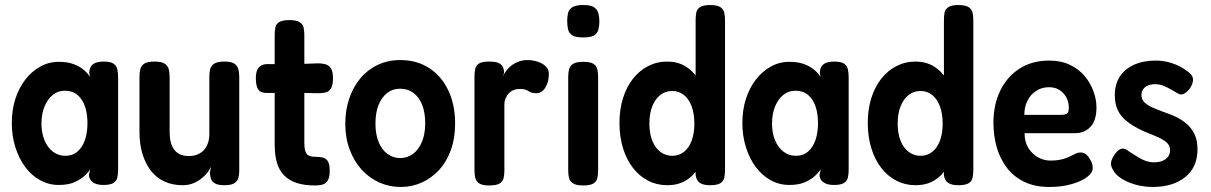

<svg xmlns="http://www.w3.org/2000/svg" viewBox="-20 -728 4819 764"><path d="M391 8Q364 8 349 -3Q334 -14 334 -33L339 -55Q332 -43 316.5 -28.5Q301 -14 276 -3Q251 8 214 8Q174 8 139.5 -11Q105 -30 80 -64Q55 -98 41 -142.5Q27 -187 27 -239Q27 -290 41 -334Q55 -378 80.5 -411Q106 -444 140 -463Q174 -482 214 -482Q247 -482 271 -473.5Q295 -465 312 -451Q329 -437 338 -422L335 -439Q336 -461 349.5 -472Q363 -483 392 -483Q420 -483 432 -474.5Q444 -466 447 -451.5Q450 -437 450 -420V-53Q450 -36 447 -22Q444 -8 431.5 0Q419 8 391 8ZM240 -108Q269 -108 288.5 -125Q308 -142 318 -171Q328 -200 328 -238Q328 -276 318 -305Q308 -334 288 -350.5Q268 -367 238 -367Q210 -367 189.5 -350Q169 -333 157 -304Q145 -275 145 -236Q145 -199 157 -170Q169 -141 190.5 -124.5Q212 -108 240 -108Z M707 9Q667 9 635 -5.5Q603 -20 581 -48Q559 -76 547 -115Q535 -154 535 -203V-423Q535 -440 538.5 -453.5Q542 -467 554.5 -475Q567 -483 595 -483Q623 -483 635.5 -474.5Q648 -466 651.5 -452.5Q655 -439 655 -422V-203Q655 -172 663 -151Q671 -130 688 -118.5Q705 -107 731 -107Q757 -107 775.5 -118Q794 -129 803.5 -149Q813 -169 813 -194V-424Q813 -440 816.5 -453.5Q820 -467 833 -475Q846 -483 873 -483Q901 -483 913 -474.5Q925 -466 928.5 -452.5Q932 -439 932 -423V-48Q932 -33 928.5 -20Q925 -7 912.5 1Q900 9 873 9Q851 9 839 3.5Q827 -2 822.5 -10Q818 -18 817 -26.5Q816 -35 815 -41L820 -65Q816 -55 806.5 -42.5Q797 -30 782 -18Q767 -6 748.5 1.5Q730 9 707 9Z M1234 10Q1191 10 1160.5 0Q1130 -10 1110.5 -30Q1091 -50 1082 -80.5Q1073 -111 1073 -153V-589Q1073 -607 1076 -620Q1079 -633 1091.5 -640.5Q1104 -648 1132 -648Q1159 -648 1172 -640Q1185 -632 1188 -618.5Q1191 -605 1191 -589V-159Q1191 -142 1193.5 -131.5Q1196 -121 1201 -115Q1206 -109 1214.5 -106.5Q1223 -104 1236 -104Q1253 -104 1265 -101Q1277 -98 1284.5 -86.5Q1292 -75 1292 -49Q1292 -21 1283.5 -8.5Q1275 4 1261.5 7Q1248 10 1234 10ZM1045 -473 1137 -472 1245 -476Q1261 -476 1274.5 -472.5Q1288 -469 1296.5 -456.5Q1305 -444 1305 -416Q1305 -390 1297.5 -377Q1290 -364 1277 -360.5Q1264 -357 1247 -357L1140 -359L1042 -358Q1017 -358 1007.5 -372Q998 -386 998 -417Q998 -446 1009.5 -459.5Q1021 -473 1045 -473Z M1574 16Q1529 16 1489 -2Q1449 -20 1419 -53Q1389 -86 1371.5 -132.5Q1354 -179 1354 -236Q1354 -291 1370 -337Q1386 -383 1414.5 -417Q1443 -451 1483.5 -470Q1524 -489 1572 -489Q1639 -489 1688 -457Q1737 -425 1764 -368Q1791 -311 1791 -237Q1791 -178 1774 -131Q1757 -84 1727 -51.5Q1697 -19 1658 -1.5Q1619 16 1574 16ZM1572 -99Q1600 -99 1622.5 -115Q1645 -131 1658.5 -162.5Q1672 -194 1672 -238Q1672 -280 1660 -310.5Q1648 -341 1625.5 -358Q1603 -375 1572 -375Q1542 -375 1520 -357.5Q1498 -340 1486 -309.5Q1474 -279 1474 -237Q1474 -193 1487 -162Q1500 -131 1522.5 -115Q1545 -99 1572 -99Z M1926 10Q1899 10 1886.5 1.5Q1874 -7 1871 -21Q1868 -35 1868 -52V-423Q1868 -441 1871 -454.5Q1874 -468 1886.5 -475.5Q1899 -483 1927 -483Q1954 -483 1966.5 -476Q1979 -469 1982.5 -458.5Q1986 -448 1986 -438L1980 -422Q1985 -433 1993 -444.5Q2001 -456 2013.5 -466Q2026 -476 2042.5 -482.5Q2059 -489 2081 -489Q2090 -489 2101.5 -487Q2113 -485 2124 -481Q2135 -477 2144 -470.5Q2153 -464 2158.5 -455Q2164 -446 2164 -434Q2164 -402 2150 -379.5Q2136 -357 2114 -357Q2102 -357 2095 -359.5Q2088 -362 2083 -365.5Q2078 -369 2070 -371.5Q2062 -374 2047 -374Q2035 -374 2024.5 -370Q2014 -366 2005.5 -357.5Q1997 -349 1992 -337Q1987 -325 1987 -311V-50Q1987 -33 1984 -19.5Q1981 -6 1968 2Q1955 10 1926 10Z M2300 10Q2273 10 2260 1.5Q2247 -7 2244 -20.5Q2241 -34 2241 -51V-423Q2241 -439 2244.5 -452.5Q2248 -466 2260.5 -474Q2273 -482 2301 -482Q2329 -482 2341.5 -474Q2354 -466 2357 -452Q2360 -438 2360 -421V-50Q2360 -33 2357 -19.5Q2354 -6 2341.5 2Q2329 10 2300 10ZM2300 -579Q2271 -579 2257.5 -587.5Q2244 -596 2240.5 -611Q2237 -626 2237 -644Q2237 -663 2240.5 -677Q2244 -691 2258 -699.5Q2272 -708 2301 -708Q2331 -708 2344 -699Q2357 -690 2361 -675.5Q2365 -661 2365 -642Q2365 -625 2361 -610Q2357 -595 2344 -587Q2331 -579 2300 -579Z M2635 9Q2594 9 2559 -9Q2524 -27 2498.5 -60Q2473 -93 2459 -138.5Q2445 -184 2445 -239Q2445 -293 2459 -337.5Q2473 -382 2498.5 -414.5Q2524 -447 2559 -465Q2594 -483 2635 -483Q2676 -483 2707 -464.5Q2738 -446 2758 -413Q2778 -380 2788 -335Q2798 -290 2799 -237Q2799 -183 2789 -138Q2779 -93 2759 -60Q2739 -27 2708 -9Q2677 9 2635 9ZM2655 -108Q2682 -108 2702 -124Q2722 -140 2732.5 -169Q2743 -198 2743 -236Q2743 -275 2732.5 -304Q2722 -333 2702 -349.5Q2682 -366 2655 -366Q2628 -366 2607.5 -350Q2587 -334 2575.5 -305Q2564 -276 2564 -236Q2564 -197 2575.5 -168Q2587 -139 2608 -123.5Q2629 -108 2655 -108ZM2806 9Q2778 9 2764.5 -0.5Q2751 -10 2748 -31V-647Q2748 -664 2750.5 -677.5Q2753 -691 2765.5 -699.5Q2778 -708 2806 -708Q2834 -708 2846.5 -699.5Q2859 -691 2862 -677.5Q2865 -664 2865 -647V-51Q2865 -35 2862 -21Q2859 -7 2846.5 1Q2834 9 2806 9Z M3298 8Q3271 8 3256 -3Q3241 -14 3241 -33L3246 -55Q3239 -43 3223.5 -28.5Q3208 -14 3183 -3Q3158 8 3121 8Q3081 8 3046.5 -11Q3012 -30 2987 -64Q2962 -98 2948 -142.5Q2934 -187 2934 -239Q2934 -290 2948 -334Q2962 -378 2987.5 -411Q3013 -444 3047 -463Q3081 -482 3121 -482Q3154 -482 3178 -473.5Q3202 -465 3219 -451Q3236 -437 3245 -422L3242 -439Q3243 -461 3256.5 -472Q3270 -483 3299 -483Q3327 -483 3339 -474.5Q3351 -466 3354 -451.5Q3357 -437 3357 -420V-53Q3357 -36 3354 -22Q3351 -8 3338.5 0Q3326 8 3298 8ZM3147 -108Q3176 -108 3195.5 -125Q3215 -142 3225 -171Q3235 -200 3235 -238Q3235 -276 3225 -305Q3215 -334 3195 -350.5Q3175 -367 3145 -367Q3117 -367 3096.5 -350Q3076 -333 3064 -304Q3052 -275 3052 -236Q3052 -199 3064 -170Q3076 -141 3097.5 -124.5Q3119 -108 3147 -108Z M3623 9Q3582 9 3547 -9Q3512 -27 3486.5 -60Q3461 -93 3447 -138.5Q3433 -184 3433 -239Q3433 -293 3447 -337.5Q3461 -382 3486.5 -414.5Q3512 -447 3547 -465Q3582 -483 3623 -483Q3664 -483 3695 -464.5Q3726 -446 3746 -413Q3766 -380 3776 -335Q3786 -290 3787 -237Q3787 -183 3777 -138Q3767 -93 3747 -60Q3727 -27 3696 -9Q3665 9 3623 9ZM3643 -108Q3670 -108 3690 -124Q3710 -140 3720.5 -169Q3731 -198 3731 -236Q3731 -275 3720.5 -304Q3710 -333 3690 -349.5Q3670 -366 3643 -366Q3616 -366 3595.5 -350Q3575 -334 3563.5 -305Q3552 -276 3552 -236Q3552 -197 3563.5 -168Q3575 -139 3596 -123.5Q3617 -108 3643 -108ZM3794 9Q3766 9 3752.5 -0.5Q3739 -10 3736 -31V-647Q3736 -664 3738.5 -677.5Q3741 -691 3753.5 -699.5Q3766 -708 3794 -708Q3822 -708 3834.5 -699.5Q3847 -691 3850 -677.5Q3853 -664 3853 -647V-51Q3853 -35 3850 -21Q3847 -7 3834.5 1Q3822 9 3794 9Z M4156 16Q4097 16 4054.5 -5Q4012 -26 3985 -62.5Q3958 -99 3945.5 -144.5Q3933 -190 3933 -239Q3933 -311 3960 -367Q3987 -423 4037 -455Q4087 -487 4155 -487Q4202 -487 4237.5 -470Q4273 -453 4296 -425.5Q4319 -398 4331 -365Q4343 -332 4343 -301Q4343 -248 4319 -223Q4295 -198 4257 -198H4057Q4057 -164 4071.5 -140Q4086 -116 4109.5 -102.5Q4133 -89 4160 -89Q4181 -89 4196.5 -92Q4212 -95 4223.5 -99.5Q4235 -104 4244.5 -109Q4254 -114 4262 -117.5Q4270 -121 4278 -121Q4290 -122 4300 -115Q4310 -108 4318 -93Q4324 -83 4326 -75.5Q4328 -68 4328 -59Q4328 -40 4305 -23Q4282 -6 4243 5Q4204 16 4156 16ZM4056 -271H4201Q4218 -271 4225.5 -276Q4233 -281 4233 -300Q4233 -322 4223 -340.5Q4213 -359 4195.5 -370Q4178 -381 4154 -381Q4125 -381 4102.5 -366Q4080 -351 4068 -326.5Q4056 -302 4056 -271Z M4565 16Q4543 16 4519 11.5Q4495 7 4473 -2Q4451 -11 4434 -23.5Q4417 -36 4409 -52Q4402 -63 4401 -73Q4400 -83 4404.5 -94Q4409 -105 4418 -117Q4431 -134 4443.5 -136.5Q4456 -139 4473 -125Q4483 -119 4494.5 -111.5Q4506 -104 4518.5 -97Q4531 -90 4544.5 -86Q4558 -82 4572 -82Q4602 -82 4619 -95.5Q4636 -109 4636 -131Q4636 -142 4630.5 -151Q4625 -160 4615 -167Q4605 -174 4592.5 -180Q4580 -186 4565 -192Q4550 -198 4535 -204Q4510 -215 4488.5 -228Q4467 -241 4450.5 -257.5Q4434 -274 4425 -296.5Q4416 -319 4416 -350Q4416 -392 4435.5 -422.5Q4455 -453 4492 -470Q4529 -487 4579 -487Q4595 -487 4611 -484.5Q4627 -482 4642.5 -477Q4658 -472 4673 -464.5Q4688 -457 4701 -447Q4725 -432 4727 -414.5Q4729 -397 4714 -375Q4703 -361 4691 -355Q4679 -349 4669 -355Q4656 -362 4641 -371Q4626 -380 4610 -386.5Q4594 -393 4576 -393Q4560 -393 4548 -388Q4536 -383 4529 -373Q4522 -363 4522 -350Q4522 -337 4528.5 -327.5Q4535 -318 4546.5 -310.5Q4558 -303 4573.5 -297Q4589 -291 4606 -284Q4631 -276 4656 -264.5Q4681 -253 4701 -236Q4721 -219 4733 -194.5Q4745 -170 4745 -134Q4745 -63 4696.5 -23.5Q4648 16 4565 16Z"/></svg>

Font: Fredoka SemiCondensed Medium
Style: Regular
Weight: 500
Width: 4
Designer: Ben Nathan
Foundry: Milena B. Brandão, Ben Nathan
Version: Version 2.001